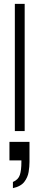

<svg xmlns="http://www.w3.org/2000/svg" viewBox="-20 -680 205 996"><path d="M57 0V-660H108V0ZM47 296V264Q75 252 83 227.5Q91 203 91 160V152H29V56H133V160Q133 184 128.5 212Q124 240 106 263.5Q88 287 47 296Z"/></svg>

Font: Lil Grotesk Light
Style: Regular
Weight: 300
Designer: Bastien Sozeau
Foundry: NBR — Bastien Sozeau
Version: Version 3.003; ttfautohint (v1.8.4.7-5d5b);gftools[0.9.33]